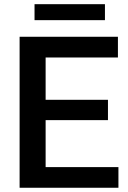

<svg xmlns="http://www.w3.org/2000/svg" viewBox="-20 -884 605 904"><path d="M537.6 -97.2V0H72.3V-710.9H535.2V-613.3H194.8V-414.1H488.3V-318.4H194.8V-97.2ZM474.1 -864.3V-789.1H142.6V-864.3Z"/></svg>

Font: Vazirmatn RD Medium
Style: Regular
Weight: 500
Designer: Saber Rastikerdar
Foundry: Saber Rastikerdar
Version: Version 33.003